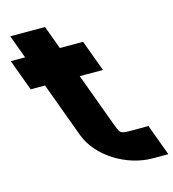

<svg xmlns="http://www.w3.org/2000/svg" viewBox="-430 -847 911 1010"><g transform="rotate(-15 25.0 -342.0)"><path d="M17.7 -452 128.3 -152C146.8 -105 146.8 -105 214 -105H299L361.7 65H276.7C135.9 65 -13.8 -27 -60.5 -151L-60.9 -152L-171.5 -452H-249.5L-312.2 -622H-234.2L-249.7 -664L-281 -749H-91.8L-60.5 -664L-45 -622H-3.6H81.4L144.1 -452H59.1Z"/></g></svg>

Font: Nordica Plus
Style: NordicaClassicBkExtOpObl
Weight: 900
Version: Version 1.01